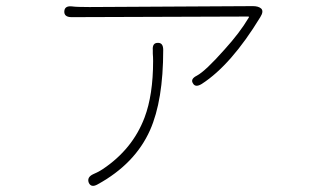

<svg xmlns="http://www.w3.org/2000/svg" viewBox="-20 -549 1040 627"><path d="M299 53Q278 65 270 48Q263 30 284 20L297 14Q307 9 316 3Q413 -62 452 -165Q480 -239 480 -350Q480 -362 479 -374V-385Q477 -409 495 -409Q513 -410 513 -386Q513 -221 470 -124Q421 -14 299 53ZM639 -275Q618 -262 610 -277Q601 -291 623 -302Q651 -317 713 -387Q763 -442 792 -491Q795 -495 790 -495L214 -493Q189 -493 190 -512Q191 -531 216 -528Q229 -526 272 -526L806 -529Q824 -529 833 -521Q842 -512 830 -493Q735 -337 639 -275Z"/></svg>

Font: Resource Han Rounded JP ExtraLight
Style: Regular
Weight: 250
Designer: Cyano Hao (round all glyphs); Ryoko NISHIZUKA 西塚涼子 (kana, bopomofo & ideographs); Paul D. Hunt (Latin, Greek & Cyrillic)
Foundry: Cyano Hao
Version: 0.990